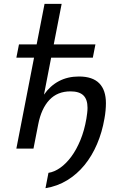

<svg xmlns="http://www.w3.org/2000/svg" viewBox="-20 -780 642 1008"><path d="M234.4 127.4Q265.6 122.6 296.6 100.6Q327.6 78.6 354.5 42.2Q381.3 5.9 402.1 -44.4Q422.9 -94.7 433.6 -157.2Q436 -171.9 437.7 -186.5Q439.5 -201.2 439.5 -213.9Q439.5 -258.3 417.7 -279.3Q396 -300.3 350.1 -300.3Q281.2 -300.3 239 -255.1Q196.8 -210 180.7 -127.4L155.8 0H65.9L158.7 -477.1H65.9L79.6 -546.9H172.4L213.9 -759.8H303.7L262.2 -546.9H481L467.3 -477.1H248.5L210.9 -283.2Q243.2 -329.6 289.3 -354Q335.4 -378.4 394.5 -378.4Q465.8 -378.4 501 -342.8Q536.1 -307.1 536.1 -238.3Q536.1 -221.2 534.2 -199.7Q532.2 -178.2 528.3 -157.2Q516.1 -85.9 489.5 -23.7Q462.9 38.6 423.6 86.7Q384.3 134.8 332.8 166.3Q281.2 197.8 218.8 208Z"/></svg>

Font: Hack
Style: Italic
Weight: 400
Italic angle: -11°
Monospace: yes
Designer: Christopher Simpkins
Foundry: Christopher Simpkins
Version: Version 2.019; ttfautohint (v1.4.1) -l 4 -r 80 -G 350 -x 0 -